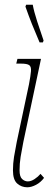

<svg xmlns="http://www.w3.org/2000/svg" viewBox="-20 -786 232 815"><path d="M96 9Q71 9 53 -7Q35 -23 35 -63Q35 -92 39.5 -120Q44 -148 51 -183L103 -428Q110 -465 111.5 -484Q113 -503 104 -509.5Q95 -516 68 -516H49L54 -536H154L79 -183Q72 -148 67.5 -120Q63 -92 63 -63Q63 -36 74 -26Q85 -16 98 -16Q112 -16 127 -26Q142 -36 152 -48L167 -31Q153 -12 133 -1.5Q113 9 96 9ZM148 -606Q129 -650 115.5 -684Q102 -718 88 -758L91 -766H119Q124 -738 137.5 -696Q151 -654 165 -614L162 -606Z"/></svg>

Font: Noto Serif ExtraCondensed Thin
Style: Italic
Weight: 100
Width: 2
Italic angle: -12°
Designer: Monotype Design Team
Foundry: Monotype Imaging Inc.
Version: Version 2.013